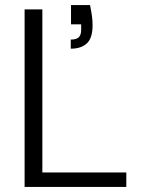

<svg xmlns="http://www.w3.org/2000/svg" viewBox="-20 -737 559 757"><path d="M77 0V-700H147V-57H478V0ZM259 -545V-581Q282 -581 291 -590.5Q300 -600 300 -619V-641H260V-717H335Q340 -692 342.5 -674Q345 -656 345 -637Q345 -587 322.5 -566Q300 -545 259 -545Z"/></svg>

Font: DM Sans 18pt Light
Style: Regular
Weight: 300
Designer: Colophon Foundry, Jonny Pinhorn
Foundry: Colophon Foundry
Version: Version 4.004;gftools[0.9.30]